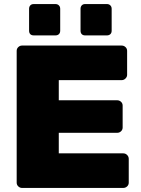

<svg xmlns="http://www.w3.org/2000/svg" viewBox="-20 -924 693 944"><path d="M88 0Q78 0 70 -7.5Q62 -15 62 -26V-674Q62 -685 70 -692.5Q78 -700 88 -700H578Q589 -700 597 -692.5Q605 -685 605 -674V-556Q605 -546 597 -538Q589 -530 578 -530H269V-431H556Q567 -431 575 -423.5Q583 -416 583 -405V-297Q583 -286 575 -278.5Q567 -271 556 -271H269V-170H586Q597 -170 605 -162Q613 -154 613 -143V-26Q613 -15 605 -7.5Q597 0 586 0ZM398 -750Q388 -750 382 -756Q376 -762 376 -773V-881Q376 -891 382 -897.5Q388 -904 398 -904H506Q516 -904 522.5 -897.5Q529 -891 529 -881V-773Q529 -762 522.5 -756Q516 -750 506 -750ZM146 -750Q135 -750 129 -756Q123 -762 123 -773V-881Q123 -891 129 -897.5Q135 -904 146 -904H253Q263 -904 269.5 -897.5Q276 -891 276 -881V-773Q276 -762 269.5 -756Q263 -750 253 -750Z"/></svg>

Font: Rubik ExtraBold
Style: Regular
Weight: 800
Designer: Hubert and Fischer
Foundry: Hubert and Fischer
Version: Version 2.300;gftools[0.9.30]